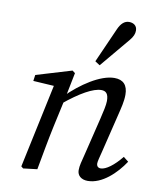

<svg xmlns="http://www.w3.org/2000/svg" viewBox="-86 -827 741 906"><g transform="rotate(10 284.5 -373.5)"><path d="M345.8 -29.5C345.8 -4.1 365 13.1 396.4 13.1C464.9 13.1 530 -50 569 -109.2L544.8 -128.3C508.9 -83.4 471.3 -55.6 446.5 -55.6C434.6 -55.6 426.6 -62.6 426.6 -76.5C426.6 -86.5 432.6 -107.3 439.5 -135.1L484.6 -320.2C492.6 -353.2 501.4 -386.1 501.4 -417.9C501.4 -464.2 479.2 -487.3 437.1 -487.3C371 -487.3 280.3 -427.6 213 -359.2L208.2 -322C287.4 -387.6 348 -420.4 385.8 -420.4C407.6 -420.4 420.6 -409.4 420.6 -373.8C420.6 -353.9 412.7 -321 404.7 -287.1L361.8 -110.8C351.9 -70.1 345.8 -52.7 345.8 -29.5ZM153.1 0C166.2 -71 178.2 -140.1 193.2 -210.1L224.2 -352.2L249.2 -477.2L236 -487.3L66.1 -436.2L62 -407L182.2 -399.6L164.3 -414L76.3 -0.1L86.4 8L153.1 0ZM334.2 -549.2 357.4 -534.1C397.3 -581.7 436.2 -628.4 476.1 -676C492.5 -695.3 497.8 -709.6 497.8 -725C497.8 -748.3 480.4 -759.6 459.2 -759.6C437 -759.6 420.7 -743.6 408.5 -716.8C383.7 -660.9 358.9 -605.1 334.2 -549.2Z"/></g></svg>

Font: Source Serif Variable
Style: Italic
Weight: 389
Italic angle: -12°
Designer: Frank Grießhammer
Foundry: Adobe Systems Incorporated
Version: Version 3.001;hotconv 1.0.111;makeotfexe 2.5.65597